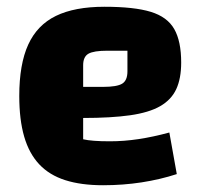

<svg xmlns="http://www.w3.org/2000/svg" viewBox="-20 -534 603 568"><path d="M285 14Q220 14 173 -1Q126 -16 96 -48Q66 -80 51.5 -130Q37 -180 37 -250Q37 -344 63.5 -402Q90 -460 145.5 -487Q201 -514 289 -514Q377 -514 426 -499Q475 -484 495.5 -448Q516 -412 516 -349Q516 -302 501.5 -270.5Q487 -239 454 -220Q421 -201 365 -193Q309 -185 226 -185H196V-277H285Q326 -277 341.5 -286.5Q357 -296 357 -323V-384H298Q257 -384 241.5 -375Q226 -366 226 -341V-122Q251 -116 305 -116Q347 -116 390 -122.5Q433 -129 481 -142L503 -19Q454 -3 399 5.5Q344 14 285 14Z"/></svg>

Font: Changa
Style: Bold
Weight: 700
Designer: Eduardo Rodriguez Tunni
Foundry: Eduardo Rodriguez Tunni
Version: Version 3.002; ttfautohint (v1.8.2)